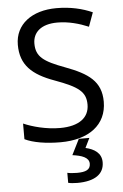

<svg xmlns="http://www.w3.org/2000/svg" viewBox="-63 -768 674 1052"><g transform="rotate(-5 274.5 -242.0)"><path d="M247 10C403 10 502 -64 502 -191C502 -303 433 -350 307 -397C191 -440 151 -469 151 -541C151 -603 197 -645 286 -645C348 -645 407 -628 457 -607L485 -684C431 -708 366 -724 288 -724C153 -724 60 -655 60 -542C60 -431 122 -374 244 -330C373 -283 412 -253 412 -183C412 -112 357 -68 251 -68C175 -68 99 -89 51 -110V-24C96 -2 167 10 247 10ZM467 139C467 88 428 64 380 53L406 0H348L305 86C356 93 396 106 396 141C396 174 370 185 322 185C303 185 281 183 269 180V235C280 238 299 240 319 240C417 240 467 203 467 139Z"/></g></svg>

Font: Noto Sans Math
Style: Regular
Weight: 400
Designer: Monotype Design Team, Delve Withrington, Jeff Kellem
Foundry: Monotype Imaging Inc., Delve Fonts LLC
Version: Version 3.000